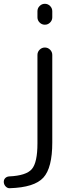

<svg xmlns="http://www.w3.org/2000/svg" viewBox="-43 -770 408 1010"><path d="M9 220Q-3 221 -12.5 211.5Q-22 202 -23 189Q-24 176 -16 167.5Q-8 159 5 158Q95 154 124.5 119.5Q154 85 154 -16V-481Q154 -497 165.5 -508.5Q177 -520 193 -520Q209 -520 220.5 -508.5Q232 -497 232 -481V-20Q232 113 185 164.5Q138 216 9 220ZM154 -711Q154 -727 165.5 -738.5Q177 -750 193 -750Q209 -750 220.5 -738.5Q232 -727 232 -711V-679Q232 -663 220.5 -651.5Q209 -640 193 -640Q177 -640 165.5 -651.5Q154 -663 154 -679Z"/></svg>

Font: Rounded Mplus 1c
Style: Regular
Weight: 400
Version: Version 1.059.20150529